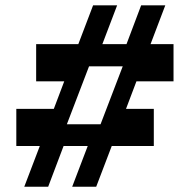

<svg xmlns="http://www.w3.org/2000/svg" viewBox="-20 -686 669 718"><path d="M41 -140.1V-278.8H181.2L220.2 -381.8H115.2V-521H272.9L328.1 -666H418L362.8 -521H453.1L507.8 -666H598.1L543 -521H628.9V-381.8H490.2L451.2 -278.8H555.2V-140.1H397.9L339.8 12.2H250L308.1 -140.1H217.8L160.2 12.2H70.8L128.9 -140.1ZM356 -221.2 439 -438H313L230 -221.2Z"/></svg>

Font: IntelOne Mono Bold
Style: Italic
Weight: 700
Italic angle: -16°
Designer: Fred Shallcrass
Foundry: Frere-Jones Type LLC
Version: Version 1.200;hotconv 1.1.0;makeotfexe 2.6.0;FJTRelease1.2